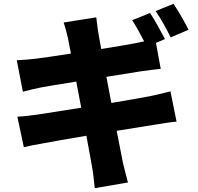

<svg xmlns="http://www.w3.org/2000/svg" viewBox="-20 -898 1040 1007"><path d="M767 -830 673 -792C694 -761 717 -718 736 -681C719 -677 702 -674 688 -671C656 -665 588 -653 511 -641C504 -680 498 -710 496 -725C491 -750 488 -787 485 -807L314 -780C322 -755 329 -730 336 -700C339 -683 345 -654 352 -617C270 -604 198 -594 166 -590C135 -586 103 -584 68 -582L100 -417C137 -427 164 -433 198 -440C225 -445 297 -457 380 -470C388 -426 397 -379 406 -333C312 -318 227 -305 183 -298C149 -293 99 -287 71 -286L105 -126C128 -132 166 -139 211 -147C252 -155 338 -170 433 -186C447 -110 459 -47 464 -16C470 14 472 50 477 89L651 59C642 24 632 -13 625 -43C618 -77 606 -139 592 -212C674 -225 748 -237 792 -244C830 -250 876 -258 906 -260L874 -419C845 -411 803 -401 764 -393C722 -385 647 -372 564 -358C555 -405 546 -451 538 -495C613 -507 681 -518 719 -524C751 -528 797 -535 823 -537L798 -673L845 -693C827 -728 792 -793 767 -830ZM890 -878 796 -840C823 -802 855 -743 875 -702L969 -742C952 -776 916 -840 890 -878Z"/></svg>

Font: Source Han Sans HK Heavy
Style: Regular
Weight: 900
Designer: Ryoko NISHIZUKA 西塚涼子 (kana, bopomofo & ideographs); Paul D. Hunt (Latin, Greek & Cyrillic); Sandoll Communications 산돌커뮤니
Foundry: Adobe
Version: Version 2.000;hotconv 1.0.107;makeotfexe 2.5.65593